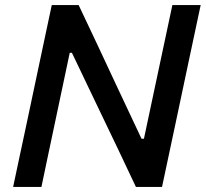

<svg xmlns="http://www.w3.org/2000/svg" viewBox="-20 -733 807 753"><path d="M31.5 0Q44 -58.5 55.5 -113Q67 -167.5 81.5 -234.5L132 -473Q146.5 -542 158.5 -598Q170.5 -654 183 -713H288.5Q328.5 -628.5 366 -549Q403 -469.5 438.5 -394L535 -189H544.5L605 -473.5Q619.5 -542 631.5 -598Q643.5 -653.5 656 -713H767Q754 -653.5 742.5 -598Q730.5 -542 716 -473.5L665.5 -235Q651 -167.5 639.5 -113Q628 -58.5 615.5 0H513Q479 -72 442 -150Q404.5 -227.5 360.5 -320L262 -526H253.5L192 -235Q177.5 -167 166.2 -113Q155 -59 142.5 0Z"/></svg>

Font: Heraclito Medium
Style: Italic
Weight: 500
Italic angle: -12°
Designer: Kostas Bartsokas (font) & Cristiano Sobral (main changes)
Foundry: Kostas Bartsokas (font) & Cristiano Sobral (main changes)
Version: Version 1.00;July 8, 2020;FontCreator 13.0.0.2655 64-bit